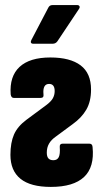

<svg xmlns="http://www.w3.org/2000/svg" viewBox="-20 -729 404 755"><path d="M180 6Q100 6 60.5 -26Q21 -58 21 -120Q21 -168 35 -200Q49 -232 84 -258L161 -315Q180 -329 187.5 -342Q195 -355 195 -371Q195 -399 173 -399Q160 -399 154.5 -388.5Q149 -378 151 -358Q153 -344 140 -344H34Q24 -344 22 -358Q17 -429 57 -466Q97 -503 178 -503Q256 -503 297 -472Q338 -441 338 -377Q338 -330 319.5 -298Q301 -266 266 -241L201 -193Q182 -180 173 -164.5Q164 -149 164 -129Q164 -113 170.5 -106Q177 -99 190 -99Q205 -99 211 -111Q217 -123 215 -151Q214 -164 226 -164H332Q343 -164 344 -151Q352 -72 310.5 -33Q269 6 180 6ZM111 -557Q104 -557 102 -561Q100 -565 103 -571L170 -699Q175 -709 186 -709H284Q290 -709 292.5 -704.5Q295 -700 290 -693L206 -567Q199 -557 187 -557Z"/></svg>

Font: Sofia Sans Extra Condensed Black
Style: Regular
Weight: 900
Designer: Botio Nikoltchev, Ani Petrova
Foundry: lettersoup
Version: Version 4.101